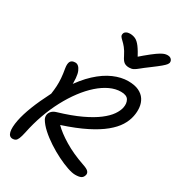

<svg xmlns="http://www.w3.org/2000/svg" viewBox="-230 -1133 1184 1287"><g transform="rotate(30 362.0 -489.5)"><path d="M65.4 13Q37.8 13 30.1 -18.9Q22.4 -50.8 33.8 -110Q44.2 -162.2 69.8 -228.1Q95.4 -294 138.8 -378.6Q143.6 -412 145.2 -440.7Q146.8 -469.4 144.4 -501.4Q142 -533.4 134.8 -573.6Q129.4 -607.4 138.8 -624Q148.2 -640.6 175.4 -640.6Q202 -640.6 218.6 -602.7Q235.2 -564.8 230 -474.4L204.2 -468Q258.6 -552.4 316.5 -605.8Q374.4 -659.2 432.7 -684.6Q491 -710 545.2 -710Q595.2 -710 627.3 -694.7Q659.4 -679.4 676.3 -653.3Q693.2 -627.2 696.8 -594.1Q700.4 -561 693.2 -526.2Q685.6 -486.8 661.7 -448.4Q637.8 -410 592 -372.3Q546.2 -334.6 473.9 -298.1Q401.6 -261.6 295.6 -226.8Q334 -187.4 402.6 -146Q471.2 -104.6 561.4 -73.8Q596 -62.4 606.3 -50.5Q616.6 -38.6 613.8 -24.6Q609 -3.6 593.9 4.2Q578.8 12 548.6 12Q525.4 12 487.6 -0.9Q449.8 -13.8 405.5 -35.8Q361.2 -57.8 317.8 -86.2Q274.4 -114.6 240.2 -145.6Q206 -176.6 188 -207.6Q180 -223.6 182 -239.6Q184 -255.6 196.7 -269.3Q209.4 -283 231.8 -289.4Q332.6 -319.4 401.4 -351.9Q470.2 -384.4 513.1 -417.3Q556 -450.2 577.6 -481.6Q599.2 -513 604.6 -540.6Q611.4 -574.8 597.4 -599.4Q583.4 -624 538.8 -624Q496.6 -624 453.5 -603.8Q410.4 -583.6 368.7 -546.7Q327 -509.8 288.6 -458.7Q250.2 -407.6 217.2 -345.5Q184.2 -283.4 159.2 -213.2Q134.2 -143 118.8 -67.4Q111.4 -32.8 104.1 -15.7Q96.8 1.4 87.4 7.2Q78 13 65.4 13ZM687.2 -992.4Q700 -992.4 708.4 -987.3Q716.8 -982.2 720.9 -974.2Q725 -966.2 723.8 -955.8Q722 -948.6 715.5 -939.8Q709 -931 688.9 -914Q668.8 -897 625.4 -864.8Q589.4 -838.4 569.8 -822Q550.2 -805.6 536.2 -798.2Q522.2 -790.8 503 -790.8Q478.8 -790.8 464.1 -801.3Q449.4 -811.8 435.4 -841.2Q418.6 -874.8 402.9 -893.9Q387.2 -913 374.9 -924Q362.6 -935 356.1 -944.2Q349.6 -953.4 352.8 -965.6Q354.6 -977 366.8 -984.2Q379 -991.4 395.2 -991.4Q419 -991.4 438.5 -982.2Q458 -973 478.1 -946.2Q498.2 -919.4 525.8 -867L497.8 -866.6Q550.2 -912.6 583.2 -938.4Q616.2 -964.2 635.6 -975.5Q655 -986.8 666.3 -989.6Q677.6 -992.4 687.2 -992.4Z"/></g></svg>

Font: Shantell Sans Light
Style: Italic
Weight: 300
Italic angle: -11°
Designer: Stephen Nixon, Anya Danilova, Shantell Martin
Foundry: Arrow Type
Version: Version 1.008;[ac192a2d6]